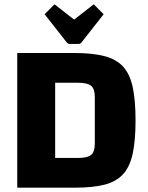

<svg xmlns="http://www.w3.org/2000/svg" viewBox="-20 -871 688 891"><path d="M60 -625H325Q410 -625 465 -610.5Q520 -596 551.5 -561.5Q583 -527 596 -466Q609 -405 609 -312Q609 -220 596 -159Q583 -98 551.5 -63Q520 -28 465 -14Q410 0 325 0H60ZM236 -487V-138H342Q386 -138 403 -152.5Q420 -167 420 -204V-421Q420 -458 403 -472.5Q386 -487 342 -487ZM233 -851 324 -780 415 -851 461 -805 359 -675Q353 -667 344 -667H304Q295 -667 289 -675L187 -805Z"/></svg>

Font: Changa
Style: Bold
Weight: 700
Designer: Eduardo Rodriguez Tunni
Foundry: Eduardo Rodriguez Tunni
Version: Version 3.002; ttfautohint (v1.8.2)